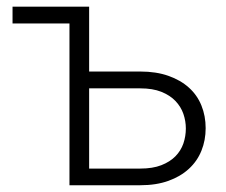

<svg xmlns="http://www.w3.org/2000/svg" viewBox="-20 -548 670 568"><path d="M17.1 -528.3H243.7V-336.4H395Q441.9 -336.4 478 -323.7Q514.2 -311 538.8 -288.8Q563.5 -266.6 575.9 -235.8Q588.4 -205.1 588.4 -168.9Q588.4 -132.8 575.9 -102.1Q563.5 -71.3 538.8 -48.6Q514.2 -25.9 478 -12.9Q441.9 0 395 0H185.5V-478.5H17.1ZM243.7 -286.6V-49.3H395Q431.6 -49.3 457.3 -59.3Q482.9 -69.3 499 -85.7Q515.1 -102.1 522.5 -123.5Q529.8 -145 529.8 -168Q529.8 -189.9 522.5 -211.2Q515.1 -232.4 499 -249.3Q482.9 -266.1 457.3 -276.4Q431.6 -286.6 395 -286.6Z"/></svg>

Font: Melbourne
Style: Light
Weight: 300
Designer: Google
Version: Version 2.000980; 2014